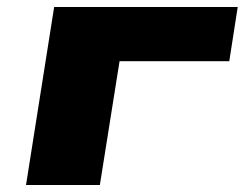

<svg xmlns="http://www.w3.org/2000/svg" viewBox="-20 -526 696 546"><path d="M54 0 134 -506H656L632 -352H320L264 0Z"/></svg>

Font: Nunito Sans 7pt Expanded Black
Style: Italic
Weight: 900
Width: 7
Italic angle: -9°
Designer: Vernon Adams
Foundry: Vernon Adams
Version: Version 3.101;gftools[0.9.27]